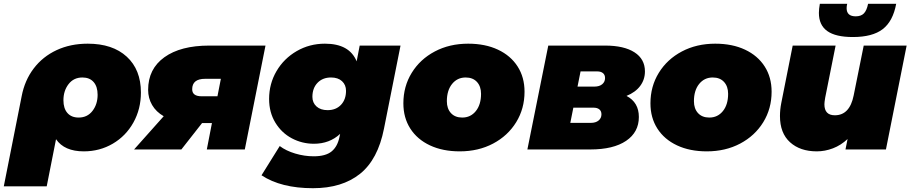

<svg xmlns="http://www.w3.org/2000/svg" viewBox="-76 -787 4794 1011"><path d="M666 -300Q666 -213 626.5 -142Q587 -71 518 -30.5Q449 10 365 10Q263 10 219 -54L170 194H-56L38 -280Q54 -364 101.5 -426.5Q149 -489 222 -523Q295 -557 386 -557Q517 -557 591.5 -488.5Q666 -420 666 -300ZM438 -288Q438 -331 417 -355Q396 -379 358 -379Q312 -379 285 -344Q258 -309 258 -259Q258 -216 279 -192Q300 -168 338 -168Q384 -168 411 -203Q438 -238 438 -288Z M1322 -547 1213 0H1013L1040 -139H988L879 0H630L786 -175Q746 -198 725 -234Q704 -270 704 -314Q704 -424 789.5 -485.5Q875 -547 1026 -547ZM936 -317Q936 -280 986 -280H1069L1087 -372H1004Q936 -372 936 -317Z M2033 -547 1946 -110Q1914 53 1819.5 128.5Q1725 204 1572 204Q1404 204 1301 136L1397 -18Q1430 7 1478.5 21.5Q1527 36 1576 36Q1639 36 1670.5 10Q1702 -16 1712 -68L1715 -82Q1659 -30 1577 -30Q1515 -30 1461 -58.5Q1407 -87 1374 -141Q1341 -195 1341 -266Q1341 -346 1380 -412.5Q1419 -479 1486.5 -518Q1554 -557 1635 -557Q1764 -557 1802 -464L1818 -547ZM1649 -207Q1693 -207 1719.5 -235Q1746 -263 1746 -309Q1746 -340 1725 -359.5Q1704 -379 1667 -379Q1623 -379 1596 -351Q1569 -323 1569 -277Q1569 -246 1590.5 -226.5Q1612 -207 1649 -207Z M2048 -243Q2048 -332 2092 -403.5Q2136 -475 2213.5 -516Q2291 -557 2389 -557Q2479 -557 2546 -525.5Q2613 -494 2649.5 -437Q2686 -380 2686 -304Q2686 -215 2642 -143.5Q2598 -72 2520.5 -31Q2443 10 2345 10Q2255 10 2188 -21.5Q2121 -53 2084.5 -110Q2048 -167 2048 -243ZM2457 -293Q2457 -332 2435.5 -355.5Q2414 -379 2376 -379Q2332 -379 2304.5 -345Q2277 -311 2277 -254Q2277 -215 2298.5 -191.5Q2320 -168 2358 -168Q2402 -168 2429.5 -202Q2457 -236 2457 -293Z M3288 -171Q3288 -91 3221 -45.5Q3154 0 3032 0H2701L2811 -547H3110Q3210 -547 3265 -511.5Q3320 -476 3320 -411Q3320 -368 3295 -334.5Q3270 -301 3223 -282Q3288 -248 3288 -171ZM2965 -331H3054Q3080 -331 3095 -343.5Q3110 -356 3110 -376Q3110 -393 3099 -402Q3088 -411 3069 -411H2981ZM3091 -185Q3091 -202 3080 -211Q3069 -220 3050 -220H2943L2927 -140H3035Q3061 -140 3076 -152.5Q3091 -165 3091 -185Z M3349 -243Q3349 -332 3393 -403.5Q3437 -475 3514.5 -516Q3592 -557 3690 -557Q3780 -557 3847 -525.5Q3914 -494 3950.5 -437Q3987 -380 3987 -304Q3987 -215 3943 -143.5Q3899 -72 3821.5 -31Q3744 10 3646 10Q3556 10 3489 -21.5Q3422 -53 3385.5 -110Q3349 -167 3349 -243ZM3758 -293Q3758 -332 3736.5 -355.5Q3715 -379 3677 -379Q3633 -379 3605.5 -345Q3578 -311 3578 -254Q3578 -215 3599.5 -191.5Q3621 -168 3659 -168Q3703 -168 3730.5 -202Q3758 -236 3758 -293Z M4698 -547 4589 0H4376L4387 -55Q4352 -22 4310 -6Q4268 10 4225 10Q4137 10 4084 -38Q4031 -86 4031 -176Q4031 -210 4038 -245L4098 -547H4324L4269 -272Q4265 -248 4265 -238Q4265 -180 4320 -180Q4398 -180 4419 -284L4472 -547ZM4236 -719Q4236 -739 4241 -767H4385Q4382 -755 4382 -744Q4382 -701 4430 -701Q4458 -701 4473 -716.5Q4488 -732 4495 -767H4643Q4626 -675 4572 -633.5Q4518 -592 4415 -592Q4324 -592 4280 -623.5Q4236 -655 4236 -719Z"/></svg>

Font: Montserrat Alternates Black
Style: Italic
Weight: 900
Italic angle: -11.3°
Designer: Julieta Ulanovsky
Foundry: Julieta Ulanovsky
Version: Version 7.200